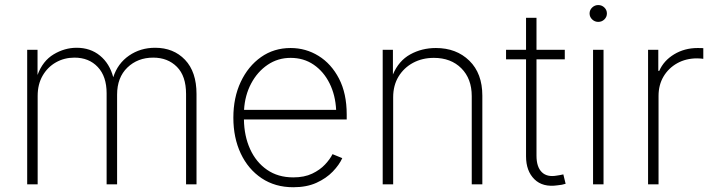

<svg xmlns="http://www.w3.org/2000/svg" viewBox="-20 -748 2900 779"><path d="M90.3 0V-545.9H132.3V-443.8Q153.3 -501 197.8 -527.6Q242.2 -554.2 291 -554.2Q346.7 -554.2 385.7 -522.2Q424.8 -490.2 439.5 -434.6Q457.5 -490.7 503.7 -522.5Q549.8 -554.2 609.4 -554.2Q684.1 -554.2 730.7 -505.4Q777.3 -456.5 777.3 -366.7V0H734.9V-366.7Q734.9 -439.5 697.8 -476.8Q660.6 -514.2 601.6 -514.2Q538.6 -514.2 496.8 -473.9Q455.1 -433.6 455.1 -363.8V0H412.6V-369.6Q412.6 -438 376.7 -476.1Q340.8 -514.2 282.2 -514.2Q240.7 -514.2 206.8 -494.9Q172.9 -475.6 152.8 -440.7Q132.8 -405.8 132.8 -358.9V0Z M1169.9 11.7Q1096.2 11.7 1041.5 -24.9Q986.8 -61.5 956.8 -125.2Q926.8 -189 926.8 -270.5Q926.8 -352.1 956.8 -415.8Q986.8 -479.5 1039.1 -516.4Q1091.3 -553.2 1159.2 -553.2Q1220.7 -553.2 1272.5 -521.2Q1324.2 -489.3 1355.5 -429Q1386.7 -368.7 1386.7 -283.7V-263.2H969.7Q970.7 -195.8 994.9 -142.8Q1019 -89.8 1063.5 -59.1Q1107.9 -28.3 1169.9 -28.3Q1214.8 -28.3 1246.6 -43.5Q1278.3 -58.6 1298.8 -80.6Q1319.3 -102.5 1329.1 -122.6L1368.7 -106.4Q1356.4 -79.1 1330.1 -51.8Q1303.7 -24.4 1263.9 -6.3Q1224.1 11.7 1169.9 11.7ZM970.2 -302.2H1343.8Q1340.8 -362.3 1317.1 -409.9Q1293.5 -457.5 1252.9 -485.4Q1212.4 -513.2 1159.2 -513.2Q1107.4 -513.2 1065.9 -485.1Q1024.4 -457 999 -409.2Q973.6 -361.3 970.2 -302.2Z M1575.2 -353.5V0H1532.7V-545.9H1574.2V-445.8Q1597.7 -501.5 1644.5 -527.3Q1691.4 -553.2 1748.5 -553.2Q1831.5 -553.2 1884.3 -501.7Q1937 -450.2 1937 -359.9V0H1894V-357.9Q1894 -428.7 1851.8 -470.9Q1809.6 -513.2 1740.2 -513.2Q1693.4 -513.2 1656 -493.2Q1618.7 -473.1 1596.9 -437.3Q1575.2 -401.4 1575.2 -353.5Z M2271.5 -545.9V-507.3H2156.7V-116.2Q2156.7 -70.8 2178.2 -49.6Q2199.7 -28.3 2239.3 -35.6Q2251 -37.1 2265.6 -40.5L2274.9 -2.4Q2260.7 2.4 2242.2 3.9Q2182.1 12.7 2148.2 -20.8Q2114.3 -54.2 2114.3 -113.8V-507.3H2033.2V-545.9H2114.3V-675.8H2156.7V-545.9Z M2386.2 0V-545.9H2428.7V0ZM2407.2 -659.2Q2393.1 -659.2 2382.6 -669.2Q2372.1 -679.2 2372.1 -693.4Q2372.1 -707.5 2382.6 -717.5Q2393.1 -727.5 2407.2 -727.5Q2421.9 -727.5 2432.1 -717.5Q2442.4 -707.5 2442.4 -693.4Q2442.4 -679.2 2432.1 -669.2Q2421.9 -659.2 2407.2 -659.2Z M2609.4 0V-545.9H2650.9V-460.4H2654.8Q2672.9 -502 2715.1 -527.6Q2757.3 -553.2 2811 -553.2Q2816.9 -553.2 2822.5 -553Q2828.1 -552.7 2833.5 -552.7V-509.3Q2830.1 -509.8 2823.5 -510.5Q2816.9 -511.2 2808.6 -511.2Q2763.2 -511.2 2727.8 -491.5Q2692.4 -471.7 2672.1 -437.5Q2651.9 -403.3 2651.9 -358.9V0Z"/></svg>

Font: Inter Extra Light
Style: Regular
Weight: 200
Designer: Rasmus Andersson
Foundry: rsms
Version: Version 4.000;git-3c8e0fc